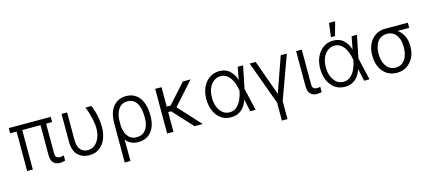

<svg xmlns="http://www.w3.org/2000/svg" viewBox="-66 -1424 5120 2285"><g transform="rotate(-15 2494.0 -282.0)"><path d="M466 -484V-122Q466 -81 482 -69Q499 -57 524 -57Q532 -57 546 -59L571 -65V-1Q561 2 541 6Q528 10 504 10Q455 10 426 -20Q397 -49 397 -120V-484H172V2H102V-484H23V-548H540V-484Z M778 -88Q814 -51 864 -51Q913 -51 951 -80Q988 -109 1009 -161Q1030 -212 1030 -276Q1030 -317 1021 -365Q1011 -416 999 -459Q986 -503 967 -548H1040Q1058 -511 1069 -470Q1083 -423 1090 -373Q1098 -319 1098 -275Q1098 -198 1073 -133Q1047 -67 996 -28Q946 12 867 12Q781 12 726 -43Q672 -98 673 -210V-548H742V-208Q742 -124 778 -88Z M1310 -484Q1370 -555 1467 -555Q1574 -555 1633 -475Q1690 -394 1690 -260V-248Q1690 -170 1665 -113Q1637 -52 1590 -21Q1541 12 1471 12Q1417 12 1378 -9Q1340 -29 1319 -61L1321 205H1250V-277Q1250 -414 1310 -484ZM1336 -141Q1353 -102 1384 -75Q1418 -49 1468 -49Q1519 -49 1553 -75Q1586 -101 1603 -146Q1619 -190 1619 -248V-260Q1619 -330 1603 -381Q1587 -433 1553 -462Q1519 -491 1467 -491Q1416 -491 1382 -462Q1350 -433 1333 -384Q1316 -336 1318 -277V-224Q1321 -181 1336 -141Z M1953 -309 2168 -548H2263L2015 -271L2265 2H2165L1941 -241L1905 -242V2H1827V-548H1905V-309Z M2491 -24Q2440 -60 2411 -125Q2383 -192 2383 -272Q2383 -355 2413 -418Q2443 -482 2495 -518Q2547 -555 2617 -555Q2697 -555 2746 -507Q2796 -460 2814 -392L2844 -548H2910L2854 -273L2917 2H2851L2816 -160H2821Q2796 -75 2742 -30Q2688 13 2618 13Q2541 13 2491 -24ZM2770 -357Q2755 -396 2736 -425Q2713 -458 2686 -474Q2654 -493 2617 -493Q2569 -493 2532 -464Q2496 -438 2473 -387Q2452 -336 2452 -271Q2452 -208 2472 -156Q2494 -105 2529 -77Q2564 -49 2613 -49Q2662 -49 2698 -79Q2736 -112 2757 -159Q2780 -209 2789 -261L2792 -273L2789 -283Q2784 -312 2770 -357Z M3221 -113 3374 -548H3449L3255 -14V207H3186V-14L2991 -548H3065Z M3650 -70Q3667 -58 3688 -58Q3704 -58 3712 -60L3731 -64L3732 1Q3725 4 3707 7Q3685 9 3668 9Q3623 9 3593 -21Q3563 -51 3563 -118V-548H3633V-118Q3633 -83 3650 -70Z M3894 -24Q3843 -60 3814 -125Q3786 -192 3786 -272Q3786 -355 3816 -418Q3846 -482 3898 -518Q3950 -555 4020 -555Q4100 -555 4149 -507Q4199 -460 4217 -392L4247 -548H4313L4257 -273L4320 2H4254L4219 -160H4224Q4199 -75 4145 -30Q4091 13 4021 13Q3944 13 3894 -24ZM4173 -357Q4158 -396 4139 -425Q4116 -458 4089 -474Q4057 -493 4020 -493Q3972 -493 3935 -464Q3899 -438 3876 -387Q3855 -336 3855 -271Q3855 -208 3875 -156Q3897 -105 3932 -77Q3967 -49 4016 -49Q4065 -49 4101 -79Q4139 -112 4160 -159Q4183 -209 4192 -261L4195 -273L4192 -283Q4187 -312 4173 -357ZM4104 -771 4057 -601H4007L4028 -771Z M4453 -401Q4482 -462 4534 -496Q4586 -531 4658 -531H4935V-467H4791Q4837 -439 4864 -383Q4892 -328 4892 -255V-248Q4892 -177 4864 -118Q4835 -59 4783 -23Q4731 12 4659 12Q4585 12 4534 -23Q4481 -59 4453 -120Q4425 -180 4425 -258V-266Q4425 -344 4453 -401ZM4521 -154Q4539 -107 4574 -79Q4610 -51 4659 -51Q4708 -51 4744 -79Q4779 -109 4796 -154Q4813 -203 4813 -260V-268Q4813 -323 4796 -369Q4778 -415 4745 -440Q4711 -467 4659 -467Q4608 -467 4573 -440Q4537 -413 4521 -368Q4503 -323 4503 -266V-258Q4503 -201 4521 -154Z"/></g></svg>

Font: Sinter Normal
Style: Regular
Weight: 350
Foundry: Adobe & rsms
Version: Version 1.000